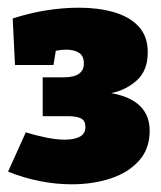

<svg xmlns="http://www.w3.org/2000/svg" viewBox="-20 -812 418 499"><path d="M166 -333Q125 -333 82.5 -341.5Q40 -350 1 -366L47 -468Q73 -460 100 -454.5Q127 -449 149 -449Q172 -449 187 -456.5Q202 -464 202 -482Q202 -498 191 -504Q180 -510 157 -510H91V-611H145Q198 -611 198 -647Q198 -667 185 -675Q172 -683 152 -683Q139 -683 125 -680L119 -643H19L13 -764Q100 -792 186 -792Q235 -792 275.5 -780.5Q316 -769 340 -743.5Q364 -718 364 -676Q364 -629 336 -603.5Q308 -578 269 -570Q369 -552 369 -472Q369 -425 341 -394Q313 -363 267 -348Q221 -333 166 -333Z"/></svg>

Font: Bitter Black
Style: Regular
Weight: 900
Designer: Sol Matas, and Bitter project Authors
Foundry: Sol Matas
Version: Version 2.001